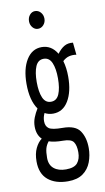

<svg xmlns="http://www.w3.org/2000/svg" viewBox="-92 -691 497 907"><g transform="rotate(-10 156.5 -237.5)"><path d="M145 -155Q123 -155 105 -165Q96 -146 96 -127Q96 -103 111.5 -92Q127 -81 177 -81Q238 -81 260 -48.5Q282 -16 282 34Q282 69 270 101Q258 133 231 152.5Q204 172 159 172Q99 172 63.5 142.5Q28 113 28 54Q28 17 40.5 -9Q53 -35 71 -48Q48 -70 48 -110Q48 -132 56 -152.5Q64 -173 76 -192Q45 -236 45 -315Q45 -387 72 -430.5Q99 -474 145 -474Q192 -474 219 -429Q235 -451 253 -461.5Q271 -472 295 -469L301 -410Q283 -413 266.5 -409Q250 -405 235 -391Q245 -357 245 -315Q245 -243 218.5 -199Q192 -155 145 -155ZM145 -212Q172 -212 184 -240Q196 -268 196 -315Q196 -362 184 -390Q172 -418 145 -418Q118 -418 106 -390Q94 -362 94 -315Q94 -268 106 -240Q118 -212 145 -212ZM80 46Q80 80 101.5 97.5Q123 115 159 115Q199 115 214.5 96Q230 77 230 45Q230 12 218.5 -4.5Q207 -21 168 -21Q127 -21 101 -30Q89 -15 84.5 1.5Q80 18 80 46ZM144 -562Q129 -562 118.5 -574.5Q108 -587 108 -604Q108 -622 118.5 -634.5Q129 -647 144 -647Q160 -647 171 -634.5Q182 -622 182 -604Q182 -587 171 -574.5Q160 -562 144 -562Z"/></g></svg>

Font: Inconsolata ExtraCondensed Thin
Style: Regular
Weight: 100
Width: 2
Monospace: yes
Designer: Raph Levien, Cyreal, Brenton Simpson
Foundry: Raph Levien, Cyreal, Google
Version: Version 3.100; ttfautohint (v1.8.4.7-5d5b)